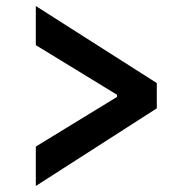

<svg xmlns="http://www.w3.org/2000/svg" viewBox="-20 -613 640 638"><path d="M99 -126 369 -291V-298L99 -463V-593L501 -337V-253L99 5Z"/></svg>

Font: IBM Plex Sans Arabic SmBld
Style: Regular
Weight: 600
Designer: Mike Abbink, Paul van der Laan, Pieter van Rosmalen, Wael Morcos, Khajak Apelian
Foundry: Bold Monday
Version: Version 1.005